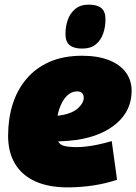

<svg xmlns="http://www.w3.org/2000/svg" viewBox="-20 -800 589 830"><path d="M185 -299Q197 -297 216 -298.5Q235 -300 251 -303Q294 -311 317.5 -332.5Q341 -354 342 -376Q342 -391 334.5 -398Q327 -405 312 -405Q289 -405 269 -385.5Q249 -366 236.5 -329.5Q224 -293 223 -242Q222 -208 230 -191Q238 -174 258 -169Q278 -164 313 -164Q329 -164 352 -166.5Q375 -169 403.5 -175Q432 -181 463 -190L486 -23Q436 -6 381 2Q326 10 272 10Q190 10 132.5 -16Q75 -42 45 -92Q15 -142 15 -213Q15 -286 34.5 -348.5Q54 -411 94 -458.5Q134 -506 194 -532.5Q254 -559 335 -559Q403 -559 451 -540Q499 -521 524 -487Q549 -453 549 -407Q549 -324 485.5 -268Q422 -212 311 -195Q271 -190 237.5 -189Q204 -188 173 -192ZM335 -590Q300 -590 281.5 -604.5Q263 -619 263 -653Q263 -685 273 -714Q283 -743 305.5 -761.5Q328 -780 364 -780Q399 -780 417.5 -765.5Q436 -751 436 -716Q436 -684 426 -655Q416 -626 394 -608Q372 -590 335 -590Z"/></svg>

Font: Georama ExtraCondensed Thin Black
Style: Italic
Weight: 900
Italic angle: -9°
Version: Version 1.001